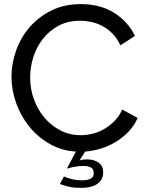

<svg xmlns="http://www.w3.org/2000/svg" viewBox="-20 -734 719 936"><path d="M292 126Q305 133 329.5 139Q354 145 380 145Q407 145 422 137Q437 129 437 110Q437 90 423 82.5Q409 75 386 75Q365 75 342 79.5Q319 84 306 88L350 5Q281 1 223 -32Q165 -65 123.5 -116Q82 -167 59 -231Q36 -295 36 -360Q36 -424 58.5 -487.5Q81 -551 124.5 -601.5Q168 -652 231 -683Q294 -714 374 -714Q469 -714 537 -671Q605 -628 638 -559L567 -513Q551 -547 528.5 -570Q506 -593 479.5 -607Q453 -621 425 -627Q397 -633 370 -633Q311 -633 265.5 -608.5Q220 -584 189 -544.5Q158 -505 142.5 -455.5Q127 -406 127 -356Q127 -300 145.5 -249.5Q164 -199 197 -160Q230 -121 275 -98Q320 -75 373 -75Q401 -75 430.5 -82Q460 -89 487 -104.5Q514 -120 537.5 -143.5Q561 -167 576 -200L651 -159Q635 -122 607.5 -93Q580 -64 545.5 -43Q511 -22 472.5 -10Q434 2 395 5L368 48Q376 45 386 44Q396 43 404 43Q439 43 461 59Q483 75 483 107Q483 142 455 162Q427 182 373 182Q343 182 317.5 176.5Q292 171 272 163Z"/></svg>

Font: PTCRaleway Medium
Style: Regular
Weight: 500
Designer: Matt McInerney, Pablo Impallari, Rodrigo Fuenzalida
Foundry: Matt McInerney, Pablo Impallari, Rodrigo Fuenzalida
Version: Version 3.000g; ttfautohint (v1.5) -l 8 -r 28 -G 28 -x 14 -D